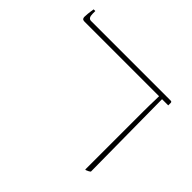

<svg xmlns="http://www.w3.org/2000/svg" viewBox="-149 -847 1052 1052"><g transform="rotate(45 377.5 -320.5)"><path d="M620 6V-444Q620 -473 620.5 -493.5Q621 -514 621.5 -530.5Q622 -547 622 -563V-564H44Q34 -564 29.5 -568.5Q25 -573 25 -582Q25 -594 26.5 -607Q28 -620 29.5 -630.5Q31 -641 32 -647H45V-627Q45 -609 50.5 -600.5Q56 -592 67 -592H683Q688 -592 690.5 -590Q693 -588 693 -583V-564H645L650 -8Q646 -4 639.5 -0.5Q633 3 625 6Z"/></g></svg>

Font: Noto Serif Hebrew Thin
Style: Regular
Weight: 250
Version: Version 2.003